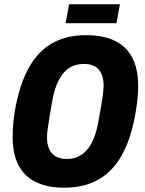

<svg xmlns="http://www.w3.org/2000/svg" viewBox="-20 -863 674 895"><path d="M279 12Q201 12 147 -14.5Q93 -41 66 -93.5Q39 -146 39 -225Q39 -253 41.5 -284.5Q44 -316 50 -350Q71 -469 114 -546.5Q157 -624 223.5 -661.5Q290 -699 381 -699Q461 -699 515 -673Q569 -647 596.5 -594.5Q624 -542 624 -462Q624 -435 621 -403.5Q618 -372 612 -338Q592 -219 548.5 -141Q505 -63 438 -25.5Q371 12 279 12ZM291 -122Q322 -122 346.5 -134Q371 -146 389 -168.5Q407 -191 419.5 -224Q432 -257 439 -299Q447 -343 452 -371.5Q457 -400 459 -417Q461 -434 462 -444.5Q463 -455 463 -463Q463 -496 453 -518.5Q443 -541 423 -553Q403 -565 371 -565Q340 -565 315.5 -553.5Q291 -542 273 -519Q255 -496 242.5 -463.5Q230 -431 223 -389Q215 -345 210.5 -316.5Q206 -288 203.5 -270.5Q201 -253 200 -243Q199 -233 199 -225Q199 -192 209 -169Q219 -146 239.5 -134Q260 -122 291 -122ZM286 -755 302 -843H539L523 -755Z"/></svg>

Font: Archivo Condensed ExtraBold
Style: Italic
Weight: 800
Width: 3
Italic angle: -10°
Designer: Hector Gatti
Foundry: Omnibus-Type
Version: Version 2.001